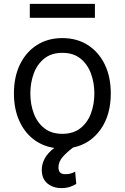

<svg xmlns="http://www.w3.org/2000/svg" viewBox="-20 -747 637 980"><path d="M294 213.1Q250.4 213.1 221.8 189.1Q193.2 165.1 193.2 119.3Q193.2 90.9 208.1 62.5Q223 34.1 257.1 8.2Q194.6 -1.4 148.4 -38.2Q102.3 -74.9 76.7 -134.2Q51.1 -193.5 51.1 -269.9Q51.1 -355.1 82.2 -418.7Q113.3 -482.2 168.9 -517.4Q224.4 -552.6 298.3 -552.6Q372.2 -552.6 427.7 -517.4Q483.3 -482.2 514.4 -418.7Q545.5 -355.1 545.5 -269.9Q545.5 -159.4 493.1 -85.9Q440.7 -12.4 353 6Q323.2 28.1 300.8 53.1Q278.4 78.1 278.4 108Q278.4 123.9 286.2 133Q294 142 315.3 142Q331.3 142 343.8 137.8Q356.2 133.5 363.6 129.3L369.3 191.8Q357.6 199.2 338.6 206.1Q319.6 213.1 294 213.1ZM298.3 -63.9Q354.4 -63.9 390.6 -92.7Q426.8 -121.4 444.2 -168.3Q461.6 -215.2 461.6 -269.9Q461.6 -324.6 444.2 -371.8Q426.8 -419 390.6 -448.2Q354.4 -477.3 298.3 -477.3Q242.2 -477.3 206 -448.2Q169.7 -419 152.3 -371.8Q134.9 -324.6 134.9 -269.9Q134.9 -215.2 152.3 -168.3Q169.7 -121.4 206 -92.7Q242.2 -63.9 298.3 -63.9ZM464.5 -727.3V-656.2H132.1V-727.3Z"/></svg>

Font: Inter Alia
Style: Regular
Weight: 400
Designer: Rasmus Andersson (Latin, Greek, Cyrillic etc.) and Evan from Shavian.info (Shavian, old style figures)
Foundry: Shavian.info
Version: Version 0.001;git-37ab20767